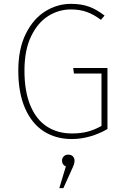

<svg xmlns="http://www.w3.org/2000/svg" viewBox="-20 -712 648 997"><path d="M348 -692Q402 -692 442 -677.5Q482 -663 523 -631L504 -609Q467 -637 430.5 -650Q394 -663 348 -663Q286 -663 231.5 -629.5Q177 -596 142 -524.5Q107 -453 107 -345Q107 -238 137.5 -164.5Q168 -91 223.5 -55Q279 -19 353 -19Q400 -19 435.5 -28.5Q471 -38 507 -58V-330H364L360 -359H538V-42Q495 -17 447.5 -3.5Q400 10 353 10Q270 10 207.5 -30Q145 -70 110 -150Q75 -230 75 -345Q75 -458 114 -536.5Q153 -615 215.5 -653.5Q278 -692 348 -692ZM334 91Q350 91 358.5 100Q367 109 367 122Q367 133 363.5 143Q360 153 350 174L348 179L309 265H288L322 152Q302 144 302 122Q302 109 311 100Q320 91 334 91Z"/></svg>

Font: Firava
Style: Regular
Weight: 400
Designer: Carrois Corporate & Edenspiekermann AG
Foundry: Greg Finn Gibson
Version: Version 5.000